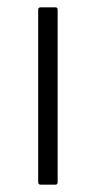

<svg xmlns="http://www.w3.org/2000/svg" viewBox="-20 -503 262 523"><path d="M91 0Q84 0 84 -7V-477Q84 -483 91 -483H131Q137 -483 137 -477V-7Q137 0 131 0Z"/></svg>

Font: Sofia Sans Light
Style: Regular
Weight: 300
Designer: Botio Nikoltchev, Ani Petrova
Foundry: lettersoup
Version: Version 4.100; ttfautohint (v1.8.3)